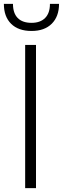

<svg xmlns="http://www.w3.org/2000/svg" viewBox="-53 -972 325 992"><path d="M77 -740H133V0H77ZM110 -812Q42 -812 4.5 -849Q-33 -886 -33 -952H14Q14 -904 38.5 -879Q63 -854 110 -854Q155 -854 180 -879Q205 -904 205 -952H252Q252 -887 214.5 -849.5Q177 -812 110 -812Z"/></svg>

Font: Encode Sans Compressed
Style: Light
Weight: 300
Designer: Pablo Impallari, Andres Torresi
Foundry: Pablo Impallari, Andres Torresi
Version: Version 1.000; ttfautohint (v1.00) -l 8 -r 50 -G 200 -x 14 -